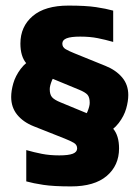

<svg xmlns="http://www.w3.org/2000/svg" viewBox="-20 -657 499 687"><path d="M108 -454 191 -401Q174 -389 166 -369.5Q158 -350 158 -338Q158 -319 166 -309.5Q174 -300 196 -291L317 -241Q363 -222 384.5 -197Q406 -172 406 -126Q406 -65 362 -27.5Q318 10 234 10Q172 10 135.5 4.5Q99 -1 74 -8V-120Q102 -112 130 -106.5Q158 -101 192 -101Q225 -101 240.5 -107Q256 -113 256 -126Q256 -139 244 -146Q232 -153 212 -161L101 -205Q63 -220 41.5 -246.5Q20 -273 20 -310Q20 -332 27.5 -358.5Q35 -385 54 -410.5Q73 -436 108 -454ZM267 -526Q234 -526 218.5 -520Q203 -514 203 -501Q203 -488 215 -481Q227 -474 247 -466L358 -421Q395 -406 417 -380Q439 -354 439 -317Q439 -295 431.5 -268.5Q424 -242 405 -217Q386 -192 351 -173L268 -226Q285 -238 293 -257.5Q301 -277 301 -289Q301 -309 293 -318Q285 -327 263 -336L142 -386Q96 -405 74.5 -430Q53 -455 53 -501Q53 -562 97 -599.5Q141 -637 225 -637Q287 -637 323.5 -631.5Q360 -626 385 -619V-507Q357 -515 329.5 -520.5Q302 -526 267 -526Z"/></svg>

Font: Blinker
Style: Regular
Weight: 400
Designer: Juergen Huber
Foundry: supertype
Version: 1.017